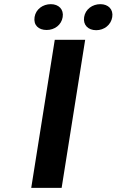

<svg xmlns="http://www.w3.org/2000/svg" viewBox="-20 -902 560 922"><path d="M146 -820C140 -781 165 -758 204 -758C242 -758 275 -782 281 -820C287 -857 262 -882 224 -882C186 -882 152 -858 146 -820ZM130 0H276L389 -711H243ZM384 -820C378 -782 403 -757 442 -757C480 -757 513 -782 519 -820C525 -857 500 -882 462 -882C424 -882 390 -858 384 -820Z"/></svg>

Font: Asimov Pro
Style: BdObl
Weight: 700
Designer: Google
Version: Version 2.000980; 2014